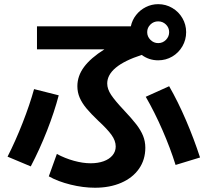

<svg xmlns="http://www.w3.org/2000/svg" viewBox="-20 -838 978 905"><path d="M210 -6.8 248 -112.3Q286.1 -91.8 328.4 -80.1Q370.6 -68.4 407.2 -68.4Q441.9 -68.4 468.8 -78.1Q495.6 -87.9 510.5 -106Q525.4 -124 525.4 -147.5Q525.4 -174.8 505.4 -202.4Q485.4 -230 443.4 -268.6Q408.2 -302.2 387.5 -327.1Q366.7 -352.1 355.7 -377.4Q344.7 -402.8 344.7 -431.6Q344.7 -480 376 -522.2Q407.2 -564.5 472.2 -605.5H154.3V-713.9H596.7Q603 -743.7 621.6 -767.3Q640.1 -791 667.5 -804.7Q694.8 -818.4 725.6 -818.4Q761.7 -818.4 792 -800.5Q822.3 -782.7 839.8 -752.4Q857.4 -722.2 857.4 -686.5Q857.4 -650.4 839.8 -619.9Q822.3 -589.4 792 -571.5Q761.7 -553.7 725.6 -553.7Q682.6 -553.7 647.9 -579.1Q485.4 -526.4 485.4 -444.3Q485.4 -418.5 503.9 -390.6Q522.5 -362.8 563.5 -319.3Q601.6 -278.8 622.3 -252Q643.1 -225.1 654.1 -198.5Q665 -171.9 665 -141.6Q665 -85.4 635.3 -42.7Q605.5 0 551.8 23.4Q498 46.9 427.7 46.9Q372.1 46.9 312.7 32.2Q253.4 17.6 210 -6.8ZM140.6 -418 256.8 -388.7Q236.3 -310.5 201.7 -222.2Q167 -133.8 125 -53.7L15.6 -99.6Q52.7 -172.4 86.4 -258.3Q120.1 -344.2 140.6 -418ZM667 -381.8 777.3 -431.6Q818.8 -359.4 856.7 -271.2Q894.5 -183.1 922.9 -95.7L807.6 -60.5Q782.7 -140.1 745.8 -224.6Q709 -309.1 667 -381.8ZM777.3 -686.5Q777.3 -707.5 762.2 -722.4Q747.1 -737.3 725.6 -737.3Q704.1 -737.3 689 -722.4Q673.8 -707.5 673.8 -686.5Q673.8 -665.5 689.2 -650.1Q704.6 -634.8 725.6 -634.8Q747.1 -634.8 762.2 -650.1Q777.3 -665.5 777.3 -686.5Z"/></svg>

Font: Pretendard JP
Style: Bold
Weight: 700
Designer: Base glyphs from Inter by Rasmus Andersson; Hangeul glyphs from Noto Sans CJK(Source Han Sans) by Jang Soo-young and Kan
Foundry: Kil Hyung-jin
Version: Version 1.309